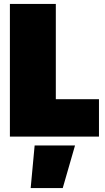

<svg xmlns="http://www.w3.org/2000/svg" viewBox="-20 -690 529 970"><path d="M135 260 155 45H359L297 260ZM480 0H30V-670H262V-189H480Z"/></svg>

Font: Titillium Web Black
Style: Regular
Weight: 900
Version: Version 1.002;PS 35.000;hotconv 1.0.70;makeotf.lib2.5.55311